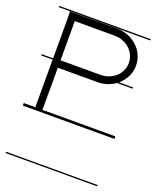

<svg xmlns="http://www.w3.org/2000/svg" viewBox="-133 -544 695 852"><g transform="rotate(20 214.0 -117.5)"><path d="M86 -425H274C331 -425 375 -383 375 -332C375 -281 331 -240 274 -240H86ZM51 -458 52 -432V-237H-2.5V-231H52V-13C52 -10.4 52.5 -8.1 53.4 -6H-2.5V6H430V-6H84.7C85.5 -8.1 86 -10.4 86 -13V-205H274C304.5 -205 332.8 -214.7 355.6 -231H430V-237H363.3C391.3 -260.3 409 -294.3 409 -332C409 -403 348 -458 274 -458ZM-2.5 224V230H430V224ZM-2.5 -465V-459H430V-465Z"/></g></svg>

Font: LetsTraceRuled
Style: Medium
Weight: 500
Version: Version 003.000